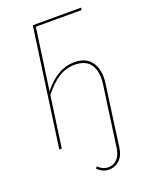

<svg xmlns="http://www.w3.org/2000/svg" viewBox="-161 -763 806 1039"><g transform="rotate(-20 242.5 -243.5)"><path d="M436.5 -667.5H173.8L124 -314Q206.1 -416 301.3 -416Q371.6 -416 402.3 -370.6Q433.1 -325.2 423.3 -252.4L388.7 0L375 101.1Q369.1 146 343.8 170.4Q318.4 194.8 283.2 194.8Q244.1 194.8 216.8 164.6L225.1 155.8Q251 181.6 283.7 181.6Q313 181.6 333.7 160.6Q354.5 139.6 360.4 99.1L374 0L409.2 -252.4Q418.5 -319.8 391.8 -361.1Q365.2 -402.3 300.3 -402.3Q250 -402.3 207.3 -375.5Q164.6 -348.6 121.1 -293L80.1 0H65.9L161.1 -680.7H439.9Z"/></g></svg>

Font: Fira Sans Compressed Hair
Style: Italic
Weight: 100
Width: 3
Italic angle: -8°
Designer: Carrois Corporate & Edenspiekermann AG
Foundry: Carrois Corporate GbR & Edenspiekermann AG
Version: Version 4.203;PS 004.203;hotconv 1.0.88;makeotf.lib2.5.64775